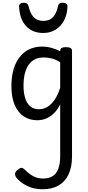

<svg xmlns="http://www.w3.org/2000/svg" viewBox="-20 -858 638 1397"><path d="M290 519Q225 519 175.5 494Q126 469 98 433Q89 420 89.5 406Q90 392 109 377Q127 362 138 363.5Q149 365 162 378Q194 410 225 425.5Q256 441 294 441Q334 441 361.5 424.5Q389 408 403.5 372Q418 336 418 275V-98Q395 -54 367.5 -29Q340 -4 310.5 6.5Q281 17 251 17Q195 17 153 -11Q111 -39 87 -94Q63 -149 63 -232Q63 -284 72.5 -328.5Q82 -373 101 -408.5Q120 -444 147 -468.5Q174 -493 209 -506Q244 -519 287 -519Q320 -519 353.5 -510Q387 -501 418 -485V-489Q418 -502 428 -508.5Q438 -515 460 -515Q482 -515 493 -508.5Q504 -502 504 -489V279Q504 359 478 412.5Q452 466 404.5 492.5Q357 519 290 519ZM263 -63Q294 -63 322.5 -79Q351 -95 375.5 -129.5Q400 -164 418 -219V-405Q387 -425 357 -432.5Q327 -440 297 -440Q270 -440 247.5 -432Q225 -424 207 -407.5Q189 -391 176.5 -366.5Q164 -342 157.5 -309.5Q151 -277 151 -235Q151 -184 163 -145Q175 -106 200 -84.5Q225 -63 263 -63ZM295 -618Q216 -618 169.5 -668.5Q123 -719 119 -809Q118 -821 126 -829.5Q134 -838 153 -838Q172 -838 179 -830Q186 -822 189 -809Q198 -764 223.5 -735Q249 -706 295 -706Q342 -706 367 -735Q392 -764 401 -809Q404 -823 410.5 -830.5Q417 -838 436 -838Q455 -838 464 -829.5Q473 -821 471 -809Q469 -752 446 -709Q423 -666 384 -642Q345 -618 295 -618Z"/></svg>

Font: Playwrite NG Modern
Style: Regular
Weight: 400
Designer: Veronika Burian, José Scaglione
Foundry: TypeTogether
Version: Version 1.002